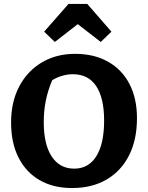

<svg xmlns="http://www.w3.org/2000/svg" viewBox="-20 -938 748 970"><path d="M344 12Q249 12 180 -28Q111 -68 73.5 -142Q36 -216 36 -319Q36 -424 77.5 -502Q119 -580 192 -623Q265 -666 359 -666Q455 -666 525.5 -626.5Q596 -587 634 -514Q672 -441 672 -341Q672 -232 632 -153Q592 -74 518.5 -31Q445 12 344 12ZM355 -86Q427 -86 466.5 -148.5Q506 -211 506 -329Q506 -443 466 -503Q426 -563 348 -563Q322 -563 295.5 -555.5Q269 -548 244 -533Q201 -434 201 -322Q201 -208 241.5 -147Q282 -86 355 -86ZM421 -918 543 -778 489 -726 373 -816 257 -726 203 -778 326 -918Z"/></svg>

Font: Piazzolla SC
Style: Bold
Weight: 700
Designer: Juan Pablo del Peral
Foundry: Huerta Tipografica
Version: Version 1.330